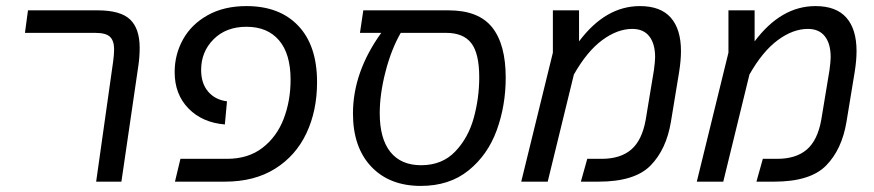

<svg xmlns="http://www.w3.org/2000/svg" viewBox="-20 -597 2871 631"><path d="M352 -396Q355 -419 355 -435Q355 -463 341.5 -476Q328 -489 293 -489H62L72 -563H301Q376 -563 407.5 -533Q439 -503 439 -440Q439 -411 435 -383L379 0H296Z M573 -75H726Q796 -75 843 -111.5Q890 -148 912.5 -207Q935 -266 935 -335Q935 -420 897 -464.5Q859 -509 790 -509Q723 -509 682 -468Q641 -427 641 -367Q641 -323 664 -296Q687 -269 726 -264L719 -188Q645 -194 599.5 -240.5Q554 -287 554 -360Q554 -418 581.5 -467.5Q609 -517 662.5 -547Q716 -577 790 -577Q899 -577 960.5 -512Q1022 -447 1022 -327Q1022 -233 987 -159Q952 -85 884 -42.5Q816 0 719 0H555Z M1642 -342Q1642 -250 1612.5 -169Q1583 -88 1520 -37Q1457 14 1363 14Q1260 14 1200 -49.5Q1140 -113 1140 -224Q1140 -360 1233 -489H1163L1174 -563H1454Q1553 -563 1597.5 -507Q1642 -451 1642 -342ZM1555 -343Q1555 -421 1529 -455Q1503 -489 1446 -489H1297Q1266 -435 1247 -361.5Q1228 -288 1228 -225Q1228 -141 1263 -97.5Q1298 -54 1364 -54Q1433 -54 1476 -99Q1519 -144 1537 -209.5Q1555 -275 1555 -343Z M2218 -429Q2218 -399 2212 -361L2185 -197Q2170 -106 2118 -53Q2066 0 1947 0H1889L1910 -75H1957Q2019 -75 2054.5 -105.5Q2090 -136 2102 -203L2129 -366Q2133 -396 2133 -409Q2133 -453 2114 -477.5Q2095 -502 2058 -502Q2009 -502 1959 -465Q1909 -428 1866 -352L1780 0H1693L1797 -424V-563H1883V-461Q1970 -577 2083 -577Q2151 -577 2184.5 -539Q2218 -501 2218 -429Z M2795 -429Q2795 -399 2789 -361L2762 -197Q2747 -106 2695 -53Q2643 0 2524 0H2466L2487 -75H2534Q2596 -75 2631.5 -105.5Q2667 -136 2679 -203L2706 -366Q2710 -396 2710 -409Q2710 -453 2691 -477.5Q2672 -502 2635 -502Q2586 -502 2536 -465Q2486 -428 2443 -352L2357 0H2270L2374 -424V-563H2460V-461Q2547 -577 2660 -577Q2728 -577 2761.5 -539Q2795 -501 2795 -429Z"/></svg>

Font: FiraGO Book
Style: Italic
Weight: 350
Italic angle: -8°
Designer: bBox Type GmbH
Foundry: bBox Type GmbH
Version: Version 1.001